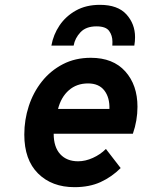

<svg xmlns="http://www.w3.org/2000/svg" viewBox="-20 -762 588 794"><path d="M288 12Q194.5 12 137.5 -44.5Q80.5 -101 80.5 -205.5Q80.5 -266.5 99 -323.2Q117.5 -380 153.2 -425Q189 -470 240 -496.5Q291 -523 355.5 -523Q447.5 -523 498 -466.8Q548.5 -410.5 548.5 -320.5Q548.5 -263.5 529.5 -209H202Q202 -154 229 -124.5Q256 -95 303 -95Q333 -95 364 -109Q395 -123 418 -146L479 -67Q442.5 -30.5 396.2 -9.2Q350 12 288 12ZM220 -311.5H432.5Q434 -358.5 411.5 -387.8Q389 -417 344 -417Q297 -417 264.8 -388.8Q232.5 -360.5 220 -311.5ZM192.5 -573.5Q200.5 -618.5 226.2 -656.8Q252 -695 294 -718.5Q336 -742 393 -742Q467 -742 502.8 -702.5Q538.5 -663 538.5 -608.5Q538.5 -591.5 535.5 -573.5H444.5Q445 -583 445 -589Q445 -615.5 431.2 -634.2Q417.5 -653 379 -653Q336 -653 313 -628.8Q290 -604.5 284.5 -573.5Z"/></svg>

Font: Overpass
Style: Bold Italic
Weight: 700
Italic angle: -10°
Designer: Delve Withrington, Dave Bailey, Thomas Jockin
Foundry: Delve Fonts LLC
Version: Version 4.000; ttfautohint (v1.8.3)